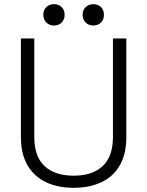

<svg xmlns="http://www.w3.org/2000/svg" viewBox="-20 -884 704 918"><path d="M332 14Q257 14 200.5 -12.5Q144 -39 112 -93Q80 -147 80 -229V-700H144V-229Q144 -135 193.5 -89.5Q243 -44 332 -44Q421 -44 470.5 -89.5Q520 -135 520 -229V-700H584V-229Q584 -147 552.5 -93Q521 -39 464 -12.5Q407 14 332 14ZM426 -762Q404 -762 389.5 -776.5Q375 -791 375 -813Q375 -836 389.5 -850Q404 -864 426 -864Q449 -864 463 -850Q477 -836 477 -813Q477 -791 463 -776.5Q449 -762 426 -762ZM238 -762Q216 -762 201.5 -776.5Q187 -791 187 -813Q187 -836 201.5 -850Q216 -864 238 -864Q261 -864 275 -850Q289 -836 289 -813Q289 -791 275 -776.5Q261 -762 238 -762Z"/></svg>

Font: Space Grotesk Variable Light
Style: Regular
Weight: 300
Designer: Florian Karsten
Foundry: Florian Karsten
Version: Version 2.000